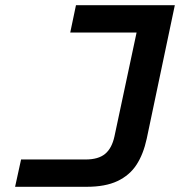

<svg xmlns="http://www.w3.org/2000/svg" viewBox="-20 -718 692 738"><path d="M61 -105H309Q358 -105 384 -126.5Q410 -148 420 -194L505 -593H250L272 -698H652L544 -185Q531 -125 504.5 -84.5Q478 -44 431.5 -22Q385 0 313 0H38Z"/></svg>

Font: Azeret Mono Medium
Style: Italic
Weight: 500
Italic angle: -12°
Designer: Martin Vácha
Foundry: Displaay
Version: Version 1.000; Glyphs 3.0.3, build 3074